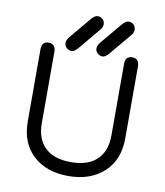

<svg xmlns="http://www.w3.org/2000/svg" viewBox="-89 -873 820 955"><g transform="rotate(10 321.5 -395.5)"><path d="M258.8 -625Q242.2 -606.4 228.5 -606.4Q214.8 -606.4 203.6 -616.2Q192.4 -626 192.4 -640.1Q192.4 -654.3 203.1 -668.9L296.9 -781.2Q313.5 -799.8 328.1 -799.8Q342.8 -799.8 353 -790Q363.3 -780.3 363.3 -764.6Q363.3 -749 352.5 -737.3ZM415 -625Q398.4 -606.4 384.8 -606.4Q371.1 -606.4 359.9 -616.2Q348.6 -626 348.6 -640.1Q348.6 -654.3 359.4 -668.9L453.1 -781.2Q469.7 -799.8 484.4 -799.8Q499 -799.8 509.3 -790Q519.5 -780.3 519.5 -764.6Q519.5 -749 508.8 -737.3ZM497.1 -588.9Q497.1 -627.9 532.2 -627.9Q567.4 -627.9 567.4 -587.9V-224.6Q567.4 -116.2 499.5 -53.7Q431.6 8.8 320.3 8.8Q209 8.8 142.1 -53.2Q75.2 -115.2 75.2 -224.6V-587.9Q75.2 -627.9 110.4 -627.9Q124 -627.9 134.8 -618.7Q145.5 -609.4 145.5 -588.9V-227.5Q145.5 -147.5 190.4 -104.5Q235.4 -61.5 321.3 -61.5Q407.2 -61.5 452.1 -104.5Q497.1 -147.5 497.1 -227.5Z"/></g></svg>

Font: Jura
Style: DemiBold
Weight: 600
Version: Version 2.5